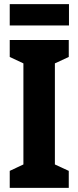

<svg xmlns="http://www.w3.org/2000/svg" viewBox="-20 -907 379 927"><path d="M312 0H27V-82L93 -113V-601L27 -632V-714H312V-632L245 -601V-113L312 -82ZM313 -887V-784H27V-887Z"/></svg>

Font: Noto Sans Lao Looped ExtraCondensed ExtraBold
Style: Regular
Weight: 800
Width: 2
Designer: Mark Frömberg, Ben Mitchell
Foundry: The Fontpad Ltd
Version: Version 1.002; ttfautohint (v1.8.4.7-5d5b)